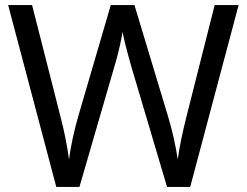

<svg xmlns="http://www.w3.org/2000/svg" viewBox="-20 -734 970 754"><path d="M917 -714 727 0H636L497 -468Q489 -497 481 -526Q473 -555 468 -577.5Q463 -600 461 -609Q460 -596 450.5 -553.5Q441 -511 427 -465L292 0H201L12 -714H106L217 -278Q229 -232 237.5 -189Q246 -146 251 -108Q256 -147 266 -193Q276 -239 289 -283L415 -714H508L639 -280Q653 -234 663 -188.5Q673 -143 678 -108Q683 -145 692 -188.5Q701 -232 713 -279L823 -714Z"/></svg>

Font: Noto Sans Khojki
Style: Regular
Weight: 400
Designer: Monotype Design Team
Foundry: Monotype Imaging Inc.
Version: Version 2.003; ttfautohint (v1.8.4.7-5d5b)